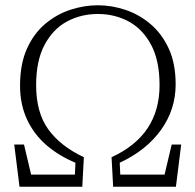

<svg xmlns="http://www.w3.org/2000/svg" viewBox="-20 -708 741 728"><path d="M54 0 34 -160H71L98 -46H264L266 -91Q205 -116 157 -157Q109 -198 82.5 -255Q56 -312 56 -383Q56 -465 82 -523Q108 -581 151.5 -617.5Q195 -654 247 -671Q299 -688 351 -688Q404 -688 456 -670.5Q508 -653 551 -616.5Q594 -580 620 -523.5Q646 -467 646 -388Q646 -293 590.5 -215.5Q535 -138 434 -91L436 -46H604L631 -160H667L647 0H409L403 -112Q585 -195 585 -385Q585 -478 553 -538Q521 -598 468 -626.5Q415 -655 351 -655Q287 -655 234 -626.5Q181 -598 149 -538Q117 -478 117 -385Q117 -281 163.5 -217Q210 -153 298 -112L292 0Z"/></svg>

Font: Source Serif Pro Light
Style: Regular
Weight: 300
Designer: Frank Grießhammer
Foundry: Adobe Systems Incorporated
Version: Version 3.001;hotconv 1.0.111;makeotfexe 2.5.65597